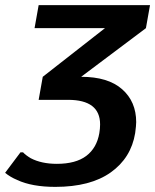

<svg xmlns="http://www.w3.org/2000/svg" viewBox="-33 -720 606 750"><path d="M34 -17Q6 -29 -13 -45L47 -125H57Q67 -114 87 -102Q129 -80 189 -80Q263 -80 304 -111Q345 -142 355 -200Q358 -218 358 -234Q358 -330 233 -330H118L134 -420L377 -610H102L118 -700H553L537 -610L284 -420Q389 -420 444 -371.5Q499 -323 499 -243Q499 -230 495 -200Q479 -103 399.5 -46.5Q320 10 183 10Q92 10 34 -17Z"/></svg>

Font: Scada
Style: Bold Italic
Weight: 700
Italic angle: -10°
Version: Version 4.000